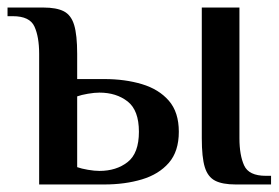

<svg xmlns="http://www.w3.org/2000/svg" viewBox="-20 -490 741 510"><path d="M84 0V-347Q84 -392 71.5 -419.5Q59 -447 14 -447H0V-470H95Q130 -470 149.5 -460Q169 -450 177 -423.5Q185 -397 185 -347V-280H257Q312 -280 357 -266.5Q402 -253 428.5 -222.5Q455 -192 455 -140Q455 -88 428.5 -57.5Q402 -27 357 -13.5Q312 0 257 0ZM606 0Q571 0 551.5 -10Q532 -20 524 -46Q516 -72 516 -123V-470H616V-123Q616 -78 628.5 -50.5Q641 -23 686 -23H700V0ZM244 -36Q289 -36 319 -59.5Q349 -83 349 -140Q349 -197 319 -220.5Q289 -244 244 -244Q231 -244 213.5 -241Q196 -238 185 -234V-46Q196 -42 213.5 -39Q231 -36 244 -36Z"/></svg>

Font: El Messiri Medium
Style: Regular
Weight: 500
Designer: Mohamed Gaber
Foundry: Kief Type Foundry
Version: Version 2.020; ttfautohint (v1.8.3)